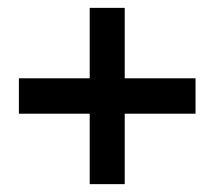

<svg xmlns="http://www.w3.org/2000/svg" viewBox="-20 -526 545 488"><path d="M208 -58V-506H297V-58ZM28 -237V-327H477V-237Z"/></svg>

Font: Piazzolla 24pt
Style: Bold
Weight: 700
Designer: Juan Pablo del Peral
Foundry: Huerta Tipografica
Version: Version 2.005